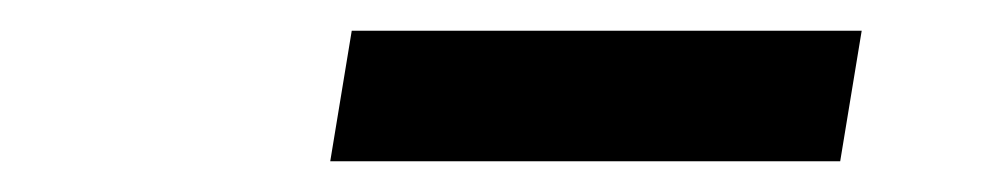

<svg xmlns="http://www.w3.org/2000/svg" viewBox="-20 -771 640 125"><path d="M195 -666 209 -751H541L527 -666Z"/></svg>

Font: JetBrains Mono NL SemiBold
Style: Italic
Weight: 600
Italic angle: -9°
Monospace: yes
Designer: Philipp Nurullin, Konstantin Bulenkov
Foundry: JetBrains
Version: Version 2.305; ttfautohint (v1.8.4.7-5d5b)